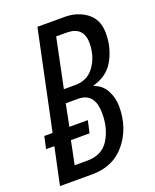

<svg xmlns="http://www.w3.org/2000/svg" viewBox="-138 -792 704 871"><g transform="rotate(-20 214.5 -357.0)"><path d="M155 0Q257 0 316 -72Q375 -144 375 -247Q375 -290 355.5 -326Q336 -362 298 -374L299 -377Q369 -396 400.5 -454Q432 -512 432 -580Q432 -647 387.5 -680.5Q343 -714 281 -714H150L50 -238H10L-3 -179H37L-1 0ZM215 -644H265Q347 -644 347 -564Q347 -501 314 -454Q281 -407 221 -407H166ZM117 -179H207L220 -238H131L152 -344H212Q292 -344 292 -244Q292 -171 259 -118.5Q226 -66 155 -66H94Z"/></g></svg>

Font: Noto Sans Display Condensed
Style: Italic
Weight: 400
Width: 3
Designer: Monotype Design team
Foundry: Monotype Imaging Inc.
Version: 1.000